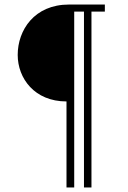

<svg xmlns="http://www.w3.org/2000/svg" viewBox="-20 -743 566 846"><path d="M442 -692V-723H284C131 -723 58 -610 58 -501C58 -398 132 -296 273 -296V83H307V-692H350V83H383V-692Z"/></svg>

Font: United Sans Thin
Style: Regular
Weight: 100
Designer: Pablo Impallari, Rodrigo Fuenzalida (Modified by Dan O. Williams)
Version: Version 1.000;PS 001.000;hotconv 1.0.88;makeotf.lib2.5.64775